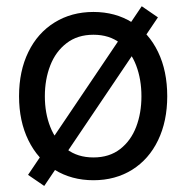

<svg xmlns="http://www.w3.org/2000/svg" viewBox="-20 -576 607 625"><path d="M71.3 -6.8 124 29.3 494.1 -519.5 441.4 -555.7ZM157.7 -23.4C194.5 -0.7 236.7 10.7 284.2 10.7C331.7 10.7 373.7 -0.7 410.2 -23.4C446.6 -46.2 474.8 -78.3 494.6 -119.6C514.5 -161 524.4 -208.7 524.4 -262.7C524.4 -317.4 514.5 -365.4 494.6 -406.7C474.8 -448.1 446.6 -480.1 410.2 -502.9C373.7 -525.7 331.7 -537.1 284.2 -537.1C236.7 -537.1 194.5 -525.7 157.7 -502.9C120.9 -480.1 92.4 -448.1 72.3 -406.7C52.1 -365.4 42 -317.4 42 -262.7C42 -208.7 52.1 -161 72.3 -119.6C92.4 -78.3 120.9 -46.2 157.7 -23.4ZM371.1 -90.8C347.7 -72.6 318.7 -63.5 284.2 -63.5C249.7 -63.5 220.5 -72.6 196.8 -90.8C173 -109 155.3 -133.1 143.6 -163.1C131.8 -193 126 -226.2 126 -262.7C126 -299.2 131.8 -332.5 143.6 -362.8C155.3 -393.1 173 -417.3 196.8 -435.5C220.5 -453.8 249.7 -462.9 284.2 -462.9C318.7 -462.9 347.7 -453.8 371.1 -435.5C394.5 -417.3 411.9 -393.1 423.3 -362.8C434.7 -332.5 440.4 -299.2 440.4 -262.7C440.4 -226.2 434.7 -193 423.3 -163.1C411.9 -133.1 394.5 -109 371.1 -90.8Z"/></svg>

Font: Pretendard Variable
Style: Regular
Weight: 400
Designer: Base glyphs from Inter by Rasmus Andersson; Hangeul glyphs from Noto Sans CJK(Source Han Sans) by Jang Soo-young and Kan
Foundry: Kil Hyung-jin
Version: Version 1.309;Glyphs 3.2 (3225)